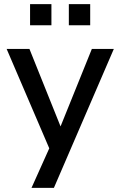

<svg xmlns="http://www.w3.org/2000/svg" viewBox="-20 -726 579 926"><path d="M132 180 229 -36V16L12 -490H122L283 -89H261L423 -490H529L240 180ZM312 -604V-706H415V-604ZM125 -604V-706H228V-604Z"/></svg>

Font: Nunito Sans 11pt SemiBold
Style: Regular
Weight: 600
Version: Version 3.101;gftools[0.9.27]